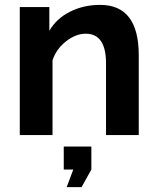

<svg xmlns="http://www.w3.org/2000/svg" viewBox="-20 -553 644 786"><path d="M314 213H253L280 141H241V47H354V141ZM548 -327V0H414V-294Q414 -415 331 -415Q290 -415 250 -383.5Q210 -352 195 -306V0H61V-524H182V-427Q211 -477 266.5 -505Q322 -533 390 -533Q548 -533 548 -327Z"/></svg>

Font: Raleway
Style: Bold
Weight: 700
Designer: Matt McInerney, Pablo Impallari, Rodrigo Fuenzalida
Foundry: Matt McInerney, Pablo Impallari, Rodrigo Fuenzalida
Version: Version 3.000